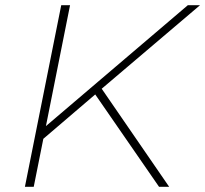

<svg xmlns="http://www.w3.org/2000/svg" viewBox="-20 -720 791 740"><path d="M372 -378 632 0H593L347 -356L147 -185L110 0H76L216 -700H250L157 -234L704 -700H751Z"/></svg>

Font: Montserrat Alternates ExLight
Style: Italic
Weight: 275
Italic angle: -11.3°
Designer: Julieta Ulanovsky
Foundry: Julieta Ulanovsky
Version: Version 7.200